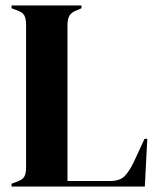

<svg xmlns="http://www.w3.org/2000/svg" viewBox="-20 -680 580 700"><path d="M22 0V-10L43 -18Q64 -26 69.5 -37.5Q75 -49 75 -69V-591Q75 -611 69 -623Q63 -635 43 -642L22 -650V-660H277V-650L259 -642Q240 -635 233 -622.5Q226 -610 226 -590V-20H380Q417 -20 434.5 -38Q452 -56 468 -90L507 -174H517L508 0Z"/></svg>

Font: DM Serif Display
Style: Regular
Weight: 400
Designer: Colophon Foundry, Frank Grießhammer
Foundry: Colophon Foundry
Version: Version 5.200; ttfautohint (v1.8.3)